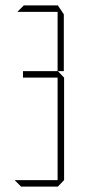

<svg xmlns="http://www.w3.org/2000/svg" viewBox="-20 -690 330 710"><path d="M45 -646V-647L68 -670H193V-646ZM58 0 35 -23V-24H193V0ZM65 -403V-427H193V-403ZM193 -427V-670H194L216 -637V-427ZM193 0V-427H194L217 -403V-24L194 0Z"/></svg>

Font: Foldit Thin
Style: Regular
Weight: 100
Designer: Sophia Tai
Foundry: Sophia Tai
Version: Version 1.003